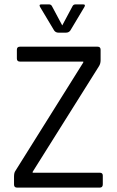

<svg xmlns="http://www.w3.org/2000/svg" viewBox="-20 -856 533 876"><path d="M247 -707Q234 -707 227 -717L163 -824Q156 -836 169 -836H203Q213 -836 217 -828L264 -740L311 -828Q315 -836 325 -836H359Q372 -836 365 -824L301 -717Q294 -707 281 -707ZM44 -14V-50Q44 -68 50 -76L360 -571V-575H71Q57 -575 57 -589V-629Q57 -643 71 -643H425Q439 -643 439 -629V-581Q439 -565 431 -553L129 -72V-68H435Q449 -68 449 -55V-15Q449 0 435 0H58Q44 0 44 -14Z"/></svg>

Font: Rajdhani Medium
Style: Regular
Weight: 500
Designer: Satya Rajpurohit, Jyotish Sonowal
Foundry: Indian Type Foundry
Version: Version 1.201 February 1, 2022